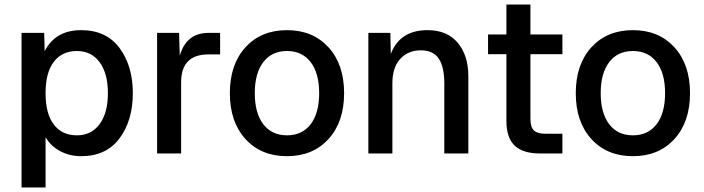

<svg xmlns="http://www.w3.org/2000/svg" viewBox="-20 -677 3106 847"><path d="M75 150V-532H175L177 -451Q224 -544 338 -544Q449 -544 507.5 -465Q566 -386 566 -266Q566 -146 507.5 -67Q449 12 338 12Q287 12 245 -10.5Q203 -33 181 -72V150ZM319 -80Q383 -80 419.5 -129.5Q456 -179 456 -266Q456 -353 419.5 -402.5Q383 -452 319 -452Q254 -452 217.5 -404.5Q181 -357 181 -266Q181 -175 217.5 -127.5Q254 -80 319 -80Z M673 0V-532H770L773 -431Q802 -532 900 -532H951V-437H900Q779 -437 779 -314V0Z M1429 -63.5Q1360 12 1246 12Q1132 12 1063 -63.5Q994 -139 994 -266Q994 -393 1063 -468.5Q1132 -544 1246 -544Q1360 -544 1429 -468.5Q1498 -393 1498 -266Q1498 -139 1429 -63.5ZM1141.5 -129Q1179 -80 1246 -80Q1313 -80 1350.5 -129Q1388 -178 1388 -266Q1388 -354 1350.5 -403Q1313 -452 1246 -452Q1179 -452 1141.5 -403Q1104 -354 1104 -266Q1104 -178 1141.5 -129Z M1605 0V-532H1702L1704 -439Q1744 -544 1866 -544Q1953 -544 1999.5 -488Q2046 -432 2046 -342V0H1940V-310Q1940 -382 1915.5 -418.5Q1891 -455 1837 -455Q1780 -455 1745.5 -417Q1711 -379 1711 -310V0Z M2362 0Q2286 0 2250 -35Q2214 -70 2214 -144V-438H2133V-525H2214V-657H2320V-525H2461V-438H2320V-152Q2320 -116 2335.5 -101.5Q2351 -87 2385 -87H2461V0Z M2955 -63.5Q2886 12 2772 12Q2658 12 2589 -63.5Q2520 -139 2520 -266Q2520 -393 2589 -468.5Q2658 -544 2772 -544Q2886 -544 2955 -468.5Q3024 -393 3024 -266Q3024 -139 2955 -63.5ZM2667.5 -129Q2705 -80 2772 -80Q2839 -80 2876.5 -129Q2914 -178 2914 -266Q2914 -354 2876.5 -403Q2839 -452 2772 -452Q2705 -452 2667.5 -403Q2630 -354 2630 -266Q2630 -178 2667.5 -129Z"/></svg>

Font: Txt Sans Medium
Style: Regular
Weight: 500
Designer: Open Source
Foundry: XRLN
Version: Version 1.0